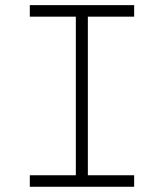

<svg xmlns="http://www.w3.org/2000/svg" viewBox="-20 -713 626 733"><path d="M93.8 0V-43.9H269.5V-649.4H93.8V-693.4H492.2V-649.4H315.4V-43.9H492.2V0Z"/></svg>

Font: Cascadia Mono ExtraLight
Style: Regular
Weight: 200
Monospace: yes
Designer: Aaron Bell
Foundry: Saja Typeworks
Version: Version 2404.023; ttfautohint (v1.8.4)